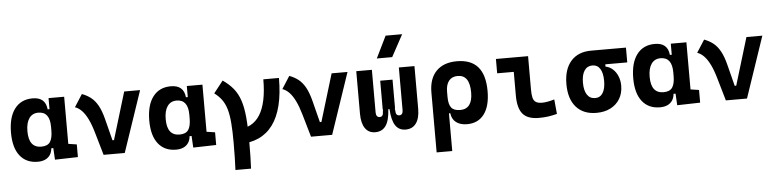

<svg xmlns="http://www.w3.org/2000/svg" viewBox="-54 -1096 6553 1621"><g transform="rotate(-5 3222.5 -285.0)"><path d="M228.5 9.8Q131.3 9.8 77.6 -58.3Q23.9 -126.5 23.9 -253.9Q23.9 -384.3 77.9 -455.8Q131.8 -527.3 230.5 -527.3Q284.7 -527.3 314.5 -501.7Q344.2 -476.1 349.6 -423.8H395.5L365.2 -274.9Q365.2 -338.9 341.1 -370.8Q316.9 -402.8 268.1 -402.8Q217.8 -402.8 190.4 -364Q163.1 -325.2 163.1 -253.9Q163.1 -114.7 269 -114.7Q322.8 -114.7 344 -146.7Q365.2 -178.7 365.2 -242.7V-267.1L400.4 -93.8H351.6Q348.6 -59.6 332.5 -36.4Q316.4 -13.2 290 -1.7Q263.7 9.8 228.5 9.8ZM374 4.9 365.2 -151.9V-254.4H497.6V-118.2L568.8 -107.4V0ZM365.2 -211.4V-517.6H497.6V-212.4Z M786.6 0 868.2 -116.2H884.8L1006.3 -517.6H1141.1L965.8 0ZM786.6 0 731.4 -190.4Q711.4 -260.7 688.2 -308.1Q665 -355.5 638.2 -383.3Q611.3 -411.1 580.6 -421.4L648.4 -527.3Q690.9 -511.7 723.9 -486.1Q756.8 -460.4 782 -415.8Q807.1 -371.1 825.7 -297.9L891.6 -38.6Z M1400.4 9.8Q1303.2 9.8 1249.5 -58.3Q1195.8 -126.5 1195.8 -253.9Q1195.8 -384.3 1249.8 -455.8Q1303.7 -527.3 1402.3 -527.3Q1456.5 -527.3 1486.3 -501.7Q1516.1 -476.1 1521.5 -423.8H1567.4L1537.1 -274.9Q1537.1 -338.9 1512.9 -370.8Q1488.8 -402.8 1439.9 -402.8Q1389.6 -402.8 1362.3 -364Q1335 -325.2 1335 -253.9Q1335 -114.7 1440.9 -114.7Q1494.6 -114.7 1515.9 -146.7Q1537.1 -178.7 1537.1 -242.7V-267.1L1572.3 -93.8H1523.4Q1520.5 -59.6 1504.4 -36.4Q1488.3 -13.2 1461.9 -1.7Q1435.5 9.8 1400.4 9.8ZM1545.9 4.9 1537.1 -151.9V-254.4H1669.4V-118.2L1740.7 -107.4V0ZM1537.1 -211.4V-517.6H1669.4V-212.4Z M1930.7 9.8V-115.7Q2185.5 -115.7 2185.5 -517.6H2317.9Q2317.9 9.8 1930.7 9.8ZM1884.3 224.6Q1886.7 176.8 1887.9 119.4Q1889.2 62 1889.2 -4.9Q1889.2 -105.5 1883.5 -174.8Q1877.9 -244.1 1863.8 -291.9Q1849.6 -339.6 1825 -373.4Q1800.3 -407.2 1762.2 -435.5L1842.3 -537.1Q1896 -500 1930.9 -457.3Q1965.7 -414.6 1985.6 -356Q2005.6 -297.4 2013.5 -212.4Q2021.5 -127.4 2021.5 -4.9Q2021.5 62 2020.3 119.4Q2019 176.8 2016.6 224.6Z M2544.4 0 2626 -116.2H2642.6L2764.2 -517.6H2898.9L2723.6 0ZM2544.4 0 2489.3 -190.4Q2469.2 -260.7 2446 -308.1Q2422.9 -355.5 2396 -383.3Q2369.1 -411.1 2338.4 -421.4L2406.2 -527.3Q2448.7 -511.7 2481.7 -486.1Q2514.6 -460.4 2539.8 -415.8Q2564.9 -371.1 2583.5 -297.9L2649.4 -38.6Z M3345.7 9.8Q3290 9.8 3260 -34.4Q3230 -78.6 3224.6 -176.3L3264.6 -193.4L3272 -159.7Q3272 -135.2 3280 -125Q3288.1 -114.7 3303.3 -114.7Q3318.5 -114.7 3326.2 -125.6Q3334 -136.5 3334 -156.2V-517.6H3466.3V-156.2Q3466.3 -76.7 3435.3 -33.4Q3404.3 9.8 3345.7 9.8ZM3088.9 9.8Q3032.7 9.8 3002.9 -33.4Q2973.1 -76.7 2973.1 -156.2V-517.6H3105.5V-156.2Q3105.5 -136.7 3113.5 -125.7Q3121.6 -114.7 3136.8 -114.7Q3152 -114.7 3159.7 -125Q3167.5 -135.2 3167.5 -159.7L3174.8 -193.4L3214.8 -176.3Q3209.5 -78.6 3178.2 -34.4Q3147 9.8 3088.9 9.8ZM3167.5 -174.3V-419.9H3272V-174.3ZM3155.3 -609.4 3246.1 -794.9H3386.2L3285.6 -609.4Z M3867.2 9.8Q3810.1 9.8 3774.7 -16.6Q3739.3 -43 3732.9 -94.7H3680.2L3721.7 -234.9Q3721.7 -171.4 3743.7 -143.1Q3765.6 -114.7 3819.8 -114.7Q3871.1 -114.7 3897.5 -149.7Q3923.8 -184.6 3923.8 -253.9Q3923.8 -328.6 3898.4 -365.7Q3873 -402.8 3822.3 -402.8Q3773.9 -402.8 3747.8 -370.4Q3721.7 -337.9 3721.7 -278.8L3589.4 -283.2Q3589.4 -399.9 3651.1 -463.6Q3712.9 -527.3 3826.2 -527.3Q3944.8 -527.3 4003.9 -459.2Q4063 -391.1 4063 -253.9Q4063 -126.5 4011.7 -58.3Q3960.4 9.8 3867.2 9.8ZM3589.4 224.6V-283.2H3721.7V224.6Z M4474.6 9.8Q4380.4 9.8 4338.9 -39.1Q4297.4 -87.9 4297.4 -195.3V-517.6H4429.2V-232.9Q4429.2 -191.9 4435.5 -166Q4441.7 -140.1 4459.9 -127.9Q4478.1 -115.7 4513.7 -115.7Q4554.7 -115.7 4617.7 -134.3L4629.4 -10.7Q4589.4 0 4553 4.9Q4516.6 9.8 4474.6 9.8ZM4156.7 -396V-517.6H4320.3V-396Z M4963.4 9.8Q4853 9.8 4792 -59.1Q4731 -127.9 4731 -253.9Q4731 -379.4 4792 -448.5Q4853 -517.6 4963.4 -517.6L5072.8 -486.8V-372.6Q5106.4 -366.7 5133.3 -342.8Q5160.2 -318.8 5175.5 -282Q5190.9 -245.1 5190.9 -201.2Q5190.9 -137.7 5162.6 -90.3Q5134.3 -43 5083.3 -16.6Q5032.2 9.8 4963.4 9.8ZM4963.4 -115.7Q5005.4 -115.7 5028.1 -151.6Q5050.8 -187.5 5050.8 -253.9Q5050.8 -320.3 5028.1 -356.2Q5005.4 -392.1 4963.4 -392.1Q4918.9 -392.1 4895 -356.2Q4871.1 -320.3 4871.1 -253.9Q4871.1 -187.5 4895 -151.6Q4918.9 -115.7 4963.4 -115.7ZM4963.4 -392.1V-517.6H5258.8V-392.1Z M5502 9.8Q5404.8 9.8 5351.1 -58.3Q5297.4 -126.5 5297.4 -253.9Q5297.4 -384.3 5351.3 -455.8Q5405.3 -527.3 5503.9 -527.3Q5558.1 -527.3 5587.9 -501.7Q5617.7 -476.1 5623 -423.8H5668.9L5638.7 -274.9Q5638.7 -338.9 5614.5 -370.8Q5590.3 -402.8 5541.5 -402.8Q5491.2 -402.8 5463.9 -364Q5436.5 -325.2 5436.5 -253.9Q5436.5 -114.7 5542.5 -114.7Q5596.2 -114.7 5617.4 -146.7Q5638.7 -178.7 5638.7 -242.7V-267.1L5673.8 -93.8H5625Q5622.1 -59.6 5606 -36.4Q5589.8 -13.2 5563.5 -1.7Q5537.1 9.8 5502 9.8ZM5647.5 4.9 5638.7 -151.9V-254.4H5771V-118.2L5842.3 -107.4V0ZM5638.7 -211.4V-517.6H5771V-212.4Z M6060.1 0 6141.6 -116.2H6158.2L6279.8 -517.6H6414.6L6239.3 0ZM6060.1 0 6004.9 -190.4Q5984.9 -260.7 5961.7 -308.1Q5938.5 -355.5 5911.6 -383.3Q5884.8 -411.1 5854 -421.4L5921.9 -527.3Q5964.4 -511.7 5997.3 -486.1Q6030.3 -460.4 6055.4 -415.8Q6080.6 -371.1 6099.1 -297.9L6165 -38.6Z"/></g></svg>

Font: Cascadia Mono
Style: Regular
Weight: 400
Monospace: yes
Designer: Aaron Bell
Foundry: Saja Typeworks
Version: Version 2102.003